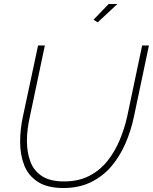

<svg xmlns="http://www.w3.org/2000/svg" viewBox="-20 -938 767 963"><path d="M298 5Q217 5 169 -26.5Q121 -58 101 -110.5Q81 -163 81 -226Q81 -258 84.5 -290Q88 -322 95 -354L171 -710H205L130 -354Q123 -323 119 -292.5Q115 -262 115 -232Q115 -175 132 -128.5Q149 -82 190 -55Q231 -28 301 -28Q374 -28 428 -56Q482 -84 519.5 -131.5Q557 -179 581 -237Q605 -295 618 -354L693 -710H727L652 -354Q637 -282 608.5 -217Q580 -152 537.5 -102.5Q495 -53 435.5 -24Q376 5 298 5ZM470 -826 449 -839 525 -918H569Z"/></svg>

Font: Raleway Thin ExtraLight
Style: Italic
Weight: 250
Italic angle: -12°
Version: Version 4.026